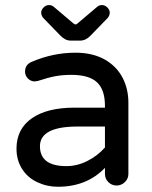

<svg xmlns="http://www.w3.org/2000/svg" viewBox="-20 -713 589 744"><path d="M125 -6.8Q86.9 -24.4 65.4 -58.6Q43.9 -92.8 43.9 -136.7Q43.9 -212.9 103 -254.4Q162.1 -295.9 269.5 -295.9H386.7V-302.7Q386.7 -365.2 356 -394Q325.2 -422.9 256.8 -422.9Q221.7 -422.9 193.4 -417.5Q165 -412.1 127 -399.4L114.3 -397.5Q99.6 -397.5 88.4 -408.7Q77.1 -419.9 77.1 -435.5Q77.1 -462.9 103.5 -473.6Q185.5 -508.8 272.5 -508.8Q339.8 -508.8 387.7 -481.4Q432.6 -455.1 455.1 -411.6Q477.5 -368.2 477.5 -315.4V-39.1Q477.5 -20.5 463.9 -7.3Q450.2 5.9 431.6 5.9Q413.1 5.9 399.9 -7.3Q386.7 -20.5 386.7 -39.1V-62.5Q316.4 10.7 204.1 10.7Q162.1 10.7 125 -6.8ZM237.3 -69.3Q279.3 -69.3 318.8 -89.4Q358.4 -109.4 386.7 -141.6V-222.7H281.2Q134.8 -222.7 134.8 -146.5Q134.8 -69.3 237.3 -69.3ZM169.9 -693.4Q180.7 -693.4 188.5 -686.5L264.6 -622.1Q270.5 -618.2 272.5 -618.2Q276.4 -618.2 280.3 -622.1L356.4 -686.5Q364.3 -693.4 375 -693.4Q386.7 -693.4 396 -684.1Q405.3 -674.8 405.3 -664.1Q405.3 -653.3 397.5 -643.6L331.1 -575.2Q312.5 -555.7 291 -555.7H253.9Q232.4 -555.7 213.9 -575.2L147.5 -643.6Q139.6 -653.3 139.6 -664.1Q139.6 -674.8 148.9 -684.1Q158.2 -693.4 169.9 -693.4Z"/></svg>

Font: jf-openhuninn-2.0
Style: Regular
Weight: 400
Designer: [Kosugi Maru]
Designed by MOTOYA      

[Varela Round]
Joe Prince (Latin component); Avraham Cornfeld (Hebrew component)
Foundry: justfont CO.,LTD.
Version: 2.0